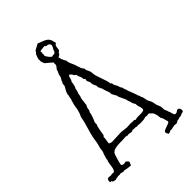

<svg xmlns="http://www.w3.org/2000/svg" viewBox="-304 -966 1178 1178"><g transform="rotate(-45 285.0 -377.0)"><path d="M335.9 -106.4Q339.8 -106.4 342.3 -107.4Q344.7 -108.4 354.5 -101.6Q365.2 -105.5 375 -105.5H397.5Q412.1 -105.5 426.8 -108.4Q425.8 -112.3 431.6 -116.2V-119.1Q431.6 -129.9 428.2 -139.2Q424.8 -148.4 423.3 -155.3Q421.9 -162.1 422.4 -166Q422.9 -169.9 420.9 -173.3Q418.9 -176.8 417 -179.7Q412.1 -185.5 410.2 -197.3Q409.2 -204.1 405.8 -210.9Q402.3 -217.8 402.3 -221.7Q402.3 -225.6 400.4 -231.4L378.9 -277.3Q377.9 -279.3 378.4 -279.8Q378.9 -280.3 378.9 -283.2Q378.9 -286.1 368.7 -302.7Q358.4 -319.3 359.9 -324.2Q361.3 -329.1 358.4 -337.4Q355.5 -345.7 350.6 -358.4Q345.7 -371.1 343.8 -384.8Q338.9 -386.7 339.4 -389.2Q339.8 -391.6 337.9 -396.5L334 -400.4Q332 -405.3 332 -411.1Q332 -417 331.1 -422.9Q319.3 -437.5 319.3 -462.9L309.6 -483.4Q312.5 -489.3 312.5 -494.1Q312.5 -499 308.1 -501.5Q303.7 -503.9 303.7 -513.7Q303.7 -523.4 297.9 -532.2Q292 -541 292 -553.7Q291 -555.7 288.6 -556.2Q286.1 -556.6 282.2 -561Q278.3 -565.4 274.9 -572.3Q271.5 -579.1 262.7 -584V-585.9Q259.8 -585.9 259.8 -584Q253.9 -584 251 -568.4Q248 -552.7 240.2 -543.9Q239.3 -540 239.7 -536.6Q240.2 -533.2 238.3 -526.4Q236.3 -519.5 233.4 -507.8Q227.5 -500 226.1 -487.3Q224.6 -474.6 218.8 -464.8Q217.8 -460 217.3 -454.1Q216.8 -448.2 215.3 -443.8Q213.9 -439.5 212.4 -436Q210.9 -432.6 210 -428.7L204.1 -378.9Q193.4 -363.3 194.3 -345.7Q191.4 -343.8 190.9 -340.3Q190.4 -336.9 187.5 -335Q184.6 -309.6 165 -267.6V-250Q159.2 -241.2 153.8 -210.9Q148.4 -180.7 148.4 -176.8Q146.5 -174.8 145.5 -171.4Q144.5 -168 139.6 -166Q140.6 -163.1 140.6 -158.2L134.8 -116.2Q143.6 -108.4 159.2 -108.4L229.5 -111.3Q235.4 -111.3 241.2 -111.3L282.2 -106.4L317.4 -108.4ZM-21.5 60.5Q-28.3 60.5 -28.3 49.8Q-28.3 39.1 -20.5 32.2Q-14.6 30.3 -11.7 30.3L3.9 32.2L18.6 30.3L27.3 31.2Q42 31.2 46.9 -3.9Q48.8 -17.6 50.8 -31.2Q52.7 -44.9 58.6 -50.8Q56.6 -51.8 56.6 -54.7Q56.6 -57.6 58.6 -63.5Q60.5 -69.3 62 -75.2Q63.5 -81.1 65.4 -86.4Q67.4 -91.8 68.4 -94.7Q69.3 -97.7 70.8 -100.1Q72.3 -102.5 73.7 -108.4Q75.2 -114.3 75.2 -121.1Q75.2 -127.9 76.7 -133.3Q78.1 -138.7 79.1 -141.6Q80.1 -144.5 83.5 -157.2Q86.9 -169.9 89.8 -191.9Q92.8 -213.9 98.6 -235.8Q104.5 -257.8 111.3 -279.8Q118.2 -301.8 121.6 -316.4Q125 -331.1 126 -337.9Q127.9 -351.6 132.3 -359.4Q136.7 -367.2 138.2 -373Q139.6 -378.9 143.1 -388.7Q146.5 -398.4 148.4 -414.6Q150.4 -430.7 153.3 -439.5Q156.2 -448.2 156.7 -449.2Q157.2 -450.2 157.2 -455.1Q157.2 -460 158.7 -461.9Q160.2 -463.9 162.1 -466.8L167 -494.1L168.9 -495.1L168 -499Q168 -512.7 179.2 -533.7Q190.4 -554.7 192.4 -556.6Q193.4 -561.5 193.4 -566.4Q192.4 -577.1 197.3 -580.1Q200.2 -583 202.1 -593.8L206.1 -595.7V-600.6Q206.1 -604.5 211.9 -607.4Q213.9 -615.2 215.3 -622.1Q216.8 -628.9 218.8 -635.7L225.6 -648.4Q227.5 -651.4 227.5 -654.3Q227.5 -662.1 237.3 -671.9Q247.1 -681.6 246.1 -692.4Q245.1 -703.1 246.1 -710Q242.2 -710 240.2 -710.9Q232.4 -719.7 222.7 -727.1Q212.9 -734.4 204.1 -742.2Q202.1 -747.1 198.7 -755.4Q195.3 -763.7 195.3 -767.6L196.3 -777.3Q196.3 -780.3 194.3 -784.2Q195.3 -790 198.2 -797.4Q201.2 -804.7 203.1 -810.5Q205.1 -820.3 210 -822.8Q214.8 -825.2 214.8 -827.6Q214.8 -830.1 219.2 -835Q223.6 -839.8 236.3 -845.7Q249 -851.6 256.8 -857.4H260.7Q270.5 -853.5 280.8 -849.6Q291 -845.7 300.8 -841.8Q333 -828.1 336.9 -798.8Q337.9 -792 341.8 -784.2Q339.8 -778.3 335 -776.4Q330.1 -774.4 328.1 -767.6Q326.2 -760.7 325.7 -752.4Q325.2 -744.1 323.2 -736.3Q320.3 -734.4 318.4 -731.4Q316.4 -728.5 311.5 -728.5Q311.5 -720.7 306.2 -717.3Q300.8 -713.9 295.9 -709Q293 -710 289.1 -710Q293.9 -698.2 293.9 -688.5Q298.8 -681.6 301.3 -673.8Q303.7 -666 309.6 -661.1V-659.2Q309.6 -643.6 320.8 -621.1Q332 -598.6 332 -588.9Q335 -585.9 338.4 -572.3Q341.8 -558.6 354.5 -545.9L353.5 -543Q353.5 -532.2 359.4 -523.4Q369.1 -504.9 369.1 -488.8Q369.1 -472.7 384.8 -431.2Q400.4 -389.6 402.3 -371.1L401.4 -370.1Q401.4 -367.2 404.3 -367.2Q410.2 -365.2 410.2 -355.5Q410.2 -345.7 418.9 -335Q423.8 -326.2 426.3 -315.9Q428.7 -305.7 436.5 -297.9V-295.9Q436.5 -289.1 439.5 -283.2Q442.4 -277.3 443.8 -272.5Q445.3 -267.6 445.8 -264.2Q446.3 -260.7 447.8 -257.8Q449.2 -254.9 452.6 -246.6Q456.1 -238.3 459.5 -228.5Q462.9 -218.8 465.8 -210.9Q468.8 -203.1 468.8 -201.2V-198.2Q473.6 -193.4 474.6 -188Q475.6 -182.6 477.5 -176.8Q483.4 -168.9 484.4 -159.2Q485.4 -149.4 487.8 -140.6Q490.2 -131.8 493.7 -126Q497.1 -120.1 500.5 -113.3Q503.9 -106.4 505.4 -96.2Q506.8 -85.9 508.8 -78.6Q510.7 -71.3 514.2 -64.9Q517.6 -58.6 519.5 -51.3Q521.5 -43.9 521.5 -36.1Q520.5 -21.5 524.9 -14.2Q529.3 -6.8 532.2 4.9Q538.1 17.6 540 28.3Q542 39.1 548.8 44.9L551.8 45.9Q563.5 45.9 568.8 40.5Q574.2 35.2 584 34.2Q597.7 42 597.7 55.7Q597.7 58.6 596.7 60.5Q598.6 66.4 589.4 68.8Q580.1 71.3 576.2 72.3Q568.4 78.1 562 77.6Q555.7 77.1 552.2 78.1Q548.8 79.1 547.4 80.1Q545.9 81.1 543.9 82H536.1Q531.2 82 525.9 86.9Q520.5 91.8 512.7 91.8L498 89.8L467.8 95.7Q462.9 95.7 460.9 94.7Q454.1 96.7 449.2 99.6Q444.3 102.5 436.5 102.5Q433.6 97.7 430.7 92.8Q427.7 87.9 427.7 81.1Q430.7 72.3 441.4 68.4Q452.1 64.5 461.9 61Q471.7 57.6 479.5 54.2Q487.3 50.8 487.3 43.9L477.5 8.8Q475.6 5.9 473.6 3.4Q471.7 1 470.2 -3.9Q468.8 -8.8 468.8 -16.1Q468.8 -23.4 466.8 -29.3Q464.8 -35.2 462.9 -41Q460.9 -46.9 459 -51.8Q454.1 -55.7 447.3 -64Q440.4 -72.3 433.6 -72.3L420.9 -70.3L409.2 -72.3Q405.3 -72.3 401.4 -70.3Q389.6 -66.4 373 -66.4H354.5L337.9 -68.4L333 -66.4L317.4 -70.3L306.6 -69.3Q302.7 -69.3 299.8 -72.3Q288.1 -66.4 284.2 -66.4L261.7 -70.3L251 -68.4L236.3 -72.3L210 -70.3H194.3Q143.6 -70.3 125 -57.6V-53.7H121.1Q114.3 -46.9 104.5 -11.7Q94.7 23.4 94.7 28.3Q94.7 33.2 101.1 36.1Q107.4 39.1 112.3 39.1Q117.2 39.1 128.9 36.1Q137.7 42 144.5 50.8Q143.6 58.6 140.6 64.5Q137.7 70.3 134.8 76.2L95.7 71.3L88.9 68.4L74.2 70.3L55.7 65.4L45.9 67.4L35.2 66.4Q27.3 66.4 26.4 69.3Q24.4 69.3 24.4 68.4Q24.4 67.4 22.5 67.4L7.8 72.3Q3.9 72.3 -5.9 69.8Q-15.6 67.4 -15.6 61.5Q-15.6 58.6 -18.6 58.6Q-20.5 60.5 -21.5 60.5ZM238.3 -788.1 236.3 -777.3Q236.3 -769.5 248.5 -753.9Q260.7 -738.3 267.6 -738.3Q272.5 -741.2 278.3 -740.7Q284.2 -740.2 290 -742.2Q291 -746.1 295.9 -748Q296.9 -755.9 305.2 -769Q313.5 -782.2 313.5 -790.5Q313.5 -798.8 301.8 -806.6Q299.8 -808.6 293.9 -808.6Q288.1 -808.6 284.2 -810.5Q280.3 -817.4 275.4 -817.4L257.8 -815.4Q238.3 -815.4 236.3 -806.6Q239.3 -804.7 239.3 -800.8Q239.3 -796.9 236.3 -793.9Z"/></g></svg>

Font: Mountains of Christmas
Style: Regular
Weight: 400
Designer: Crystal Kluge
Foundry: Font Diner, Inc DBA Tart Workshop
Version: Version 1.003